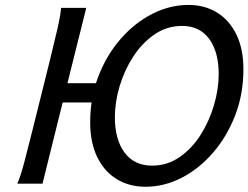

<svg xmlns="http://www.w3.org/2000/svg" viewBox="-20 -730 987 763"><path d="M322.8 -698.7 248 -399.4H404.3L385.3 -322.8H229L148.9 0Q148.9 0 133.8 0Q118.7 0 98.9 0Q79.1 0 64 0Q48.8 0 48.8 0Q61.5 -28.8 75.9 -83Q90.3 -137.2 107.9 -208L178.2 -490.2Q195.8 -561.5 208.3 -615.7Q220.7 -669.9 222.7 -698.7ZM584.5 -71.8Q644.5 -71.8 693.4 -105.5Q742.2 -139.2 776.9 -193.6Q811.5 -248 830.3 -311.8Q849.1 -375.5 849.1 -435.5Q849.1 -523.9 811.3 -575.4Q773.4 -627 703.6 -627Q643.6 -627 594.5 -593.5Q545.4 -560.1 510 -505.9Q474.6 -451.7 455.6 -388.2Q436.5 -324.7 436.5 -264.2Q436.5 -175.8 474.9 -123.8Q513.2 -71.8 584.5 -71.8ZM947.3 -454.6Q947.3 -356.4 914.6 -271.7Q881.8 -187 826.4 -123Q771 -59.1 701.7 -23.4Q632.3 12.2 558.6 12.2Q493.7 12.2 444.1 -18.1Q394.5 -48.3 366.5 -105.7Q338.4 -163.1 338.4 -244.1Q338.4 -342.3 371.1 -427Q403.8 -511.7 459.5 -575.4Q515.1 -639.2 585 -674.8Q654.8 -710.4 729 -710.4Q793.5 -710.4 842.5 -680.2Q891.6 -649.9 919.4 -592.8Q947.3 -535.6 947.3 -454.6Z"/></svg>

Font: Andika
Style: Italic
Weight: 400
Italic angle: -14°
Designer: Victor Gaultney, Annie Olsen, Julie Remington, Don Collingsworth, Eric Hays, Becca Hirsbrunner
Foundry: SIL International
Version: Version 6.101